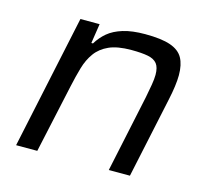

<svg xmlns="http://www.w3.org/2000/svg" viewBox="-81 -613 772 707"><g transform="rotate(15 305.0 -259.0)"><path d="M36.2 0 144.7 -510H217.9L206.4 -435.2H212.6Q227.7 -460.2 249.5 -478.5Q271.4 -496.8 305.7 -507.4Q340 -518 390.1 -518Q451.9 -518 486.3 -506.1Q520.6 -494.3 534.6 -469.1Q548.5 -443.9 548.5 -403.8Q548.5 -385.3 545.2 -360.7Q541.9 -336.1 535.9 -308.6L470.1 0H389.5L452.1 -294.9Q457.6 -322.3 461.3 -344.9Q465.1 -367.6 465.1 -383Q465.1 -411.1 454.1 -425.1Q443 -439.1 419.2 -443.8Q395.4 -448.5 355.7 -448.5Q303.2 -448.5 271.1 -434.2Q239 -419.8 220.6 -394.4Q202.1 -369 192.2 -334.9Q182.3 -300.8 173.9 -261.8L116.9 0Z"/></g></svg>

Font: Saira Thin
Style: Italic
Weight: 100
Italic angle: -12°
Designer: Hector Gatti with collaboration of the Omnibus-Type team
Foundry: Omnibus-Type
Version: Version 1.101